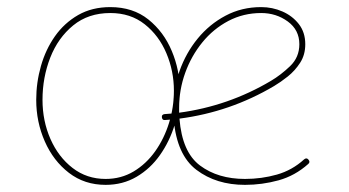

<svg xmlns="http://www.w3.org/2000/svg" viewBox="-20 -517 978 538"><path d="M843.8 -57.6Q806.6 -24.4 760.5 -11.7Q714.4 1 666.5 1Q585.9 1 530.5 -41Q475.1 -83 466.8 -182.6Q454.6 -181.6 442.4 -180.7Q434.6 -179.7 433.6 -188.5Q432.6 -196.3 441.4 -197.3Q453.6 -198.2 465.8 -199.2Q465.3 -207 465.3 -214.8Q465.3 -268.1 483.2 -318.4Q501 -368.7 533.9 -408.9Q566.9 -449.2 612.1 -473.1Q657.2 -497.1 711.9 -497.1Q743.2 -497.1 771.2 -484.9Q799.3 -472.7 817.4 -449.5Q835.4 -426.3 835.4 -393.1Q835.4 -363.3 821 -341.1Q806.6 -318.8 786.4 -302.7Q766.1 -286.6 748 -275.9Q625 -203.1 482.9 -184.6Q490.2 -90.8 540.5 -53.2Q590.8 -15.6 666.5 -15.6Q712.9 -15.6 755.9 -27.8Q798.8 -40 832 -70.3Q838.9 -76.2 844.2 -69.8Q850.1 -63 843.8 -57.6ZM711.9 -480.5Q662.1 -480.5 619.9 -458.3Q577.6 -436 546.9 -398.2Q516.1 -360.4 499 -313Q481.9 -265.6 481.9 -214.8Q481.9 -208 481.9 -201.2Q620.1 -219.7 739.3 -290.5Q766.6 -306.6 792.7 -331.5Q818.8 -356.4 818.8 -393.1Q818.8 -433.1 786.4 -456.8Q753.9 -480.5 711.9 -480.5ZM289.1 -497.1Q352.5 -497.1 395.8 -462.4Q439 -427.7 461.4 -374Q483.9 -320.3 483.9 -262.7Q483.9 -214.4 469.5 -167.5Q455.1 -120.6 428.2 -82.5Q401.4 -44.4 362.8 -21.7Q324.2 1 275.9 1Q216.8 1 173.1 -32.7Q129.4 -66.4 105.5 -120.8Q81.5 -175.3 81.5 -237.3Q81.5 -285.6 94.7 -332Q107.9 -378.4 134 -415.5Q160.2 -452.6 199 -474.9Q237.8 -497.1 289.1 -497.1ZM289.1 -480.5Q227.5 -480.5 185.1 -445.8Q142.6 -411.1 120.8 -355.5Q99.1 -299.8 99.1 -237.3Q99.1 -178.2 121.3 -127.7Q143.6 -77.1 183.3 -46.4Q223.1 -15.6 275.9 -15.6Q319.3 -15.6 354.5 -36.6Q389.6 -57.6 414.8 -93Q439.9 -128.4 453.6 -172.4Q467.3 -216.3 467.3 -262.7Q467.3 -317.9 446.3 -367.7Q425.3 -417.5 385.5 -449Q345.7 -480.5 289.1 -480.5Z"/></svg>

Font: Mikhak-FD Thin
Style: Regular
Weight: 100
Designer: Amin Abedi
Version: Version 3.2